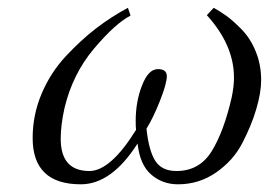

<svg xmlns="http://www.w3.org/2000/svg" viewBox="-20 -462 692 494"><path d="M651.9 -255.9Q651.9 -223.6 639.4 -181.4Q627 -139.2 603.5 -94Q580.1 -48.8 536.1 -18.3Q492.2 12.2 438 12.2Q397.9 12.2 368.9 -12.9Q339.8 -38.1 334 -92.8Q267.1 12.2 188 12.2Q64 12.2 64 -106.9Q64 -166 86.9 -220.5Q109.9 -274.9 148.9 -316.9Q188 -358.9 227.1 -388.9Q266.1 -418.9 309.1 -441.9L315.9 -421.9Q276.9 -401.9 221.9 -336.9Q167 -272 146 -184.1Q136.2 -140.1 136.2 -105Q136.2 -22 210 -22Q264.2 -22 330.1 -127.9Q329.1 -135.7 329.1 -150.9Q329.1 -200.7 345.5 -242.4Q361.8 -284.2 386.2 -284.2Q409.2 -284.2 409.2 -266.1Q409.2 -247.1 391.6 -202.6Q374 -158.2 356.9 -130.9Q362.8 -74.7 379.4 -48.3Q396 -22 434.1 -22Q493.2 -22 524.7 -73Q556.2 -124 576.2 -211.9Q582 -239.7 582 -262.2Q582 -346.2 512.2 -422.9L529.8 -441.9Q545.9 -433.1 562 -421.6Q578.1 -410.2 601.1 -387Q624 -363.8 637.9 -329.8Q651.9 -295.9 651.9 -255.9Z"/></svg>

Font: Linux Libertine
Style: Italic
Weight: 400
Italic angle: -12°
Designer: Philipp H. Poll
Foundry: Philipp H. Poll
Version: Version 5.1.6 ; ttfautohint (v0.9)